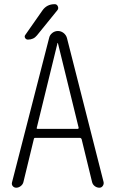

<svg xmlns="http://www.w3.org/2000/svg" viewBox="-20 -875 540 895"><path d="M151.4 -279.3Q150.4 -277.3 151.4 -275.9Q152.3 -274.4 155.3 -274.4H342.8Q344.7 -274.4 345.7 -275.9Q346.7 -277.3 346.7 -279.3L250 -673.8Q250 -674.8 249 -674.8Q248 -674.8 248 -673.8ZM55.7 0Q45.9 0 39.6 -7.3Q33.2 -14.6 36.1 -25.4L209 -698.2Q211.9 -711.9 223.6 -721.2Q235.4 -730.5 250 -730.5Q264.6 -730.5 276.4 -721.2Q288.1 -711.9 292 -698.2L462.9 -26.4Q464.8 -16.6 459 -8.3Q453.1 0 443.4 0Q431.6 0 421.9 -7.3Q412.1 -14.6 409.2 -26.4L360.4 -226.6Q358.4 -231.4 353.5 -232.4H143.6Q138.7 -232.4 137.7 -226.6L88.9 -25.4Q85.9 -14.6 76.2 -7.3Q66.4 0 55.7 0ZM234.4 -855.5H235.4Q245.1 -855.5 249.5 -845.7Q253.9 -835.9 248 -828.1L152.3 -710Q136.7 -690.4 110.4 -690.4Q101.6 -690.4 97.2 -697.8Q92.8 -705.1 97.7 -711.9L177.7 -826.2Q198.2 -855.5 234.4 -855.5Z"/></svg>

Font: Rounded-L Mgen+ 1mn light
Style: Regular
Weight: 200
Designer: [Source Han Sans]
Ryoko NISHIZUKA  (kana & ideographs); Paul D. Hunt (Latin, Greek & Cyrillic); Wenlong ZHANG  (bopomofo
Version: Version 1.059.20150602